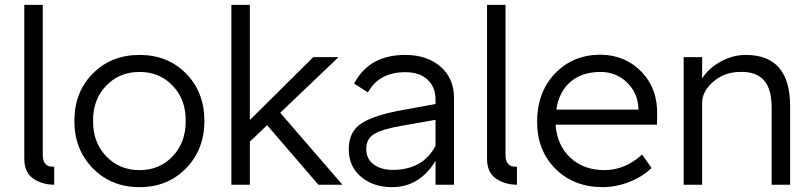

<svg xmlns="http://www.w3.org/2000/svg" viewBox="-20 -760 3339 790"><path d="M80 -107V-740H156V-121Q156 -100 164.5 -89Q173 -78 181.5 -76Q190 -74 203 -74V0Q154 0 117 -25Q80 -50 80 -107Z M745.5 -67.5Q670 10 554 10Q438 10 362 -67.5Q286 -145 286 -263Q286 -381 362 -457.5Q438 -534 554 -534Q670 -534 745.5 -457.5Q821 -381 821 -263Q821 -145 745.5 -67.5ZM363 -263Q362 -175 416.5 -117.5Q471 -60 554 -60Q637 -60 691 -117.5Q745 -175 744 -263Q745 -350 691 -407Q637 -464 554 -464Q471 -464 416.5 -407Q362 -350 363 -263Z M932 0V-740H1008V-266L1269 -525H1373L1133 -296L1389 0H1290L1079 -245L1008 -177V0Z M1772 -350Q1772 -402 1739 -432.5Q1706 -463 1648 -463Q1540 -463 1494 -380L1437 -416Q1499 -534 1647 -534Q1737 -534 1792.5 -486Q1848 -438 1848 -357V0H1772V-98Q1706 10 1593 10Q1516 10 1465.5 -32.5Q1415 -75 1415 -146Q1415 -219 1468 -253Q1521 -287 1641 -308L1772 -332ZM1487 -147Q1487 -106 1517.5 -83.5Q1548 -61 1596 -61Q1720 -61 1772 -160V-267L1630 -242Q1555 -229 1521 -209.5Q1487 -190 1487 -147Z M1984 -107V-740H2060V-121Q2060 -100 2068.5 -89Q2077 -78 2085.5 -76Q2094 -74 2107 -74V0Q2058 0 2021 -25Q1984 -50 1984 -107Z M2460 10Q2341 10 2265.5 -65.5Q2190 -141 2190 -259Q2190 -380 2263 -457Q2336 -534 2450 -535Q2553 -534 2620 -464Q2687 -394 2684 -285L2683 -247H2266Q2272 -162 2327 -111Q2382 -60 2467 -60Q2551 -60 2622 -124L2661 -69Q2624 -33 2569.5 -11.5Q2515 10 2460 10ZM2269 -309H2607V-316Q2603 -380 2558.5 -422Q2514 -464 2451 -464Q2375 -464 2327.5 -423.5Q2280 -383 2269 -309Z M2793 0V-525H2869V-437Q2895 -479 2945 -506.5Q2995 -534 3049 -534Q3231 -534 3231 -323V0H3155V-318Q3155 -395 3122.5 -430.5Q3090 -466 3026 -464Q2961 -464 2915 -424Q2869 -384 2869 -337V0H2831Z"/></svg>

Font: Easer Grotesk Light
Style: Regular
Weight: 300
Designer: Boardeaser, Bonnie Shaver-Troup, Thomas Jockin
Foundry: Lexend
Version: Version 1.008;Glyphs 3.1.2 (3151)